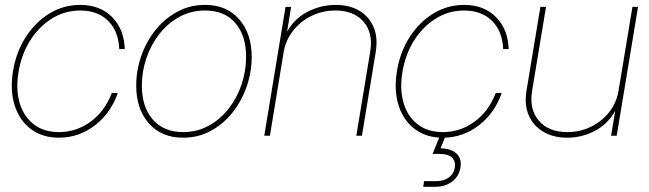

<svg xmlns="http://www.w3.org/2000/svg" viewBox="-20 -543 2595 768"><path d="M215.8 7.8Q148.9 7.8 103.3 -26.9Q57.6 -61.5 38.6 -121.8Q19.5 -182.1 32.2 -259.3Q44.9 -335.9 83.5 -395.5Q122.1 -455.1 178.2 -489.3Q234.4 -523.4 300.8 -523.4Q380.4 -523.4 428.5 -474.6Q476.6 -425.8 479 -346.7H457Q454.1 -418.5 412.4 -459.7Q370.6 -501 300.8 -501Q240.2 -501 188.7 -469.5Q137.2 -438 101.8 -382.8Q66.4 -327.6 54.2 -255.9Q42.5 -185.1 58.8 -130.6Q75.2 -76.2 115.5 -45.4Q155.8 -14.6 215.8 -14.6Q285.6 -14.6 342.5 -56.4Q399.4 -98.1 427.2 -170.9H451.2Q422.9 -89.8 358.9 -41Q294.9 7.8 215.8 7.8Z M712.4 7.8Q625.5 7.8 575.2 -49.8Q524.9 -107.4 524.9 -200.2Q524.9 -261.2 544.9 -318.8Q564.9 -376.5 601.8 -422.6Q638.7 -468.8 689.2 -496.1Q739.7 -523.4 800.3 -523.4Q886.7 -523.4 936.8 -465.8Q986.8 -408.2 986.8 -315.9Q986.8 -254.9 966.8 -197Q946.8 -139.2 910.2 -93Q873.5 -46.9 823.2 -19.5Q772.9 7.8 712.4 7.8ZM712.4 -14.6Q768.1 -14.6 814.2 -39.8Q860.4 -64.9 894 -107.7Q927.7 -150.4 946 -204.3Q964.4 -258.3 964.4 -315.9Q964.4 -400.9 921.4 -450.9Q878.4 -501 800.3 -501Q744.6 -501 698.2 -475.8Q651.9 -450.7 618.2 -408Q584.5 -365.2 565.9 -311.3Q547.4 -257.3 547.4 -200.2Q547.4 -115.2 591.1 -64.9Q634.8 -14.6 712.4 -14.6Z M1114.7 -335 1059.6 0H1037.1L1122.1 -515.6H1144.5L1128.4 -416.5Q1158.7 -470.2 1211.9 -496.8Q1265.1 -523.4 1322.3 -523.4Q1378.9 -523.4 1418.2 -499.5Q1457.5 -475.6 1474.9 -433.3Q1492.2 -391.1 1482.9 -335L1427.7 0H1405.3L1460.9 -336.9Q1473.1 -411.1 1434.3 -456.1Q1395.5 -501 1321.8 -501Q1270.5 -501 1226.3 -479.5Q1182.1 -458 1152.6 -420.4Q1123 -382.8 1114.7 -335Z M1751.5 7.8Q1684.6 7.8 1638.9 -26.9Q1593.3 -61.5 1574.2 -121.8Q1555.2 -182.1 1567.9 -259.3Q1580.6 -335.9 1619.1 -395.5Q1657.7 -455.1 1713.9 -489.3Q1770 -523.4 1836.4 -523.4Q1916 -523.4 1964.1 -474.6Q2012.2 -425.8 2014.6 -346.7H1992.7Q1989.7 -418.5 1948 -459.7Q1906.2 -501 1836.4 -501Q1775.9 -501 1724.4 -469.5Q1672.9 -438 1637.5 -382.8Q1602.1 -327.6 1589.8 -255.9Q1578.1 -185.1 1594.5 -130.6Q1610.8 -76.2 1651.1 -45.4Q1691.4 -14.6 1751.5 -14.6Q1821.3 -14.6 1878.2 -56.4Q1935.1 -98.1 1962.9 -170.9H1986.8Q1958.5 -89.8 1894.5 -41Q1830.6 7.8 1751.5 7.8ZM1672.9 204.1 1676.3 181.6H1724.1Q1755.4 181.6 1775.1 167.2Q1794.9 152.8 1799.3 127.4Q1803.2 102.5 1788.3 87.6Q1773.4 72.8 1738.8 72.8H1710.4L1743.2 -8.8H1760.3L1762.7 0L1742.2 50.3Q1785.6 51.3 1806.6 71.8Q1827.6 92.3 1821.8 127.4Q1815.9 162.6 1788.6 183.3Q1761.2 204.1 1720.7 204.1Z M2249 7.8Q2193.4 7.8 2153.3 -15.9Q2113.3 -39.6 2095 -81.8Q2076.7 -124 2085.9 -179.7L2141.6 -515.6H2164.1L2108.4 -179.7Q2096.2 -105.5 2135.5 -60.1Q2174.8 -14.6 2249 -14.6Q2299.8 -14.6 2343.5 -35.9Q2387.2 -57.1 2416.7 -94.5Q2446.3 -131.8 2454.1 -179.7L2509.8 -515.6H2532.2L2446.8 0H2424.3L2440.9 -99.6Q2410.6 -45.9 2358.6 -19Q2306.6 7.8 2249 7.8Z"/></svg>

Font: Inter Display Thin
Style: Italic
Weight: 100
Italic angle: -9.39999°
Designer: Rasmus Andersson
Foundry: rsms
Version: Version 4.000;git-a52131595